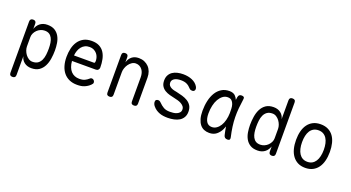

<svg xmlns="http://www.w3.org/2000/svg" viewBox="-58 -1456 4316 2362"><g transform="rotate(20 2100.0 -275.0)"><path d="M135 -560Q155 -560 165 -550Q175 -540 175 -520V-453Q183 -476 195.5 -495Q208 -514 226 -528.5Q244 -543 268 -551.5Q292 -560 323 -560Q383 -560 420.5 -536.5Q458 -513 479.5 -474.5Q501 -436 508.5 -389Q516 -342 516 -294Q516 -240 507.5 -185.5Q499 -131 477 -87.5Q455 -44 416 -17Q377 10 315 10Q260 10 222.5 -19Q185 -48 175 -96V150Q175 171 165 180.5Q155 190 135 190Q115 190 105 180.5Q95 171 95 150V-520Q95 -540 105 -550Q115 -560 135 -560ZM316 -481Q288 -481 262 -469.5Q236 -458 217 -439Q198 -420 186.5 -396Q175 -372 175 -347V-224Q175 -199 184.5 -172Q194 -145 211 -122Q228 -99 251.5 -84Q275 -69 302 -69Q346 -69 372.5 -88Q399 -107 413.5 -138.5Q428 -170 432.5 -209.5Q437 -249 437 -290Q437 -329 431.5 -364Q426 -399 412 -425.5Q398 -452 375 -466.5Q352 -481 316 -481Z M1060 -127Q1077 -127 1088.5 -114.5Q1100 -102 1100 -86Q1100 -78 1096 -71Q1092 -64 1082 -54Q1065 -37 1047 -25.5Q1029 -14 1008.5 -5.5Q988 3 965 6.5Q942 10 914 10Q856 10 811.5 -10Q767 -30 737 -66.5Q707 -103 691.5 -154.5Q676 -206 676 -270Q676 -327 688 -379.5Q700 -432 727 -472Q754 -512 797 -536Q840 -560 904 -560Q963 -560 1003 -539Q1043 -518 1067 -481Q1091 -444 1101.5 -394.5Q1112 -345 1112 -287Q1112 -271 1100.5 -258Q1089 -245 1070 -245H757Q760 -202 773 -168.5Q786 -135 806 -113.5Q826 -92 853.5 -80.5Q881 -69 915 -69Q960 -69 988 -83Q1016 -97 1035 -115Q1042 -121 1047 -124Q1052 -127 1060 -127ZM757 -317H1019Q1024 -317 1028 -322Q1032 -327 1032 -347Q1032 -370 1024 -394Q1016 -418 1000 -437Q984 -456 960 -468.5Q936 -481 904 -481Q869 -481 843 -468Q817 -455 799 -432.5Q781 -410 770.5 -380.5Q760 -351 757 -317Z M1380 -326V-30Q1380 -9 1370 0.5Q1360 10 1340 10Q1320 10 1310 0.5Q1300 -9 1300 -30V-520Q1300 -541 1310 -550.5Q1320 -560 1340 -560Q1360 -560 1370 -550.5Q1380 -541 1380 -520V-454Q1395 -504 1430 -532Q1465 -560 1520 -560Q1560 -560 1593 -546Q1626 -532 1650 -507Q1674 -482 1687 -447Q1700 -412 1700 -369V-30Q1700 -9 1690 0.5Q1680 10 1660 10Q1640 10 1630 0.5Q1620 -9 1620 -30V-347Q1620 -374 1613 -399Q1606 -424 1591.5 -443Q1577 -462 1556 -473.5Q1535 -485 1507 -485Q1480 -485 1456.5 -469.5Q1433 -454 1416 -430.5Q1399 -407 1389.5 -379Q1380 -351 1380 -326Z M2101 10Q2072 10 2045 6.5Q2018 3 1993.5 -6Q1969 -15 1947 -29.5Q1925 -44 1906 -67Q1896 -78 1890 -92.5Q1884 -107 1884 -121Q1884 -140 1894.5 -147.5Q1905 -155 1919 -155Q1929 -155 1937.5 -151Q1946 -147 1956 -137Q1986 -106 2018 -87.5Q2050 -69 2100 -69Q2120 -69 2144 -71.5Q2168 -74 2188.5 -82.5Q2209 -91 2223.5 -106.5Q2238 -122 2238 -147Q2238 -172 2223.5 -189Q2209 -206 2188 -217.5Q2167 -229 2143 -235.5Q2119 -242 2100 -246Q2066 -253 2031.5 -262.5Q1997 -272 1968.5 -289Q1940 -306 1922 -334.5Q1904 -363 1904 -408Q1904 -449 1920 -478Q1936 -507 1962.5 -525Q1989 -543 2025 -551.5Q2061 -560 2100 -560Q2166 -560 2217.5 -538Q2269 -516 2295 -474Q2301 -464 2303.5 -455.5Q2306 -447 2306 -441Q2306 -426 2297 -416Q2288 -406 2271 -406Q2262 -406 2251.5 -409Q2241 -412 2232 -422Q2207 -451 2176.5 -466Q2146 -481 2100 -481Q2076 -481 2055 -477Q2034 -473 2018 -464Q2002 -455 1992.5 -441.5Q1983 -428 1983 -409Q1983 -386 1994.5 -371.5Q2006 -357 2023.5 -348Q2041 -339 2061.5 -334Q2082 -329 2100 -326Q2137 -318 2175.5 -307Q2214 -296 2246 -276.5Q2278 -257 2297.5 -226Q2317 -195 2317 -147Q2317 -104 2299 -73.5Q2281 -43 2251.5 -25Q2222 -7 2182.5 1.5Q2143 10 2101 10Z M2644 10Q2606 10 2575 -3Q2544 -16 2522 -44Q2500 -72 2487.5 -115Q2475 -158 2475 -219Q2475 -288 2489 -350.5Q2503 -413 2531.5 -459.5Q2560 -506 2603.5 -533Q2647 -560 2705 -560Q2753 -560 2780 -536Q2802 -515 2815 -484Q2817 -502 2820 -521Q2824 -543 2835 -551.5Q2846 -560 2865 -560Q2886 -560 2894.5 -550.5Q2903 -541 2899 -521Q2890 -459 2884.5 -400Q2879 -341 2880 -282Q2881 -223 2889.5 -160.5Q2898 -98 2914 -29Q2918 -9 2911 0.5Q2904 10 2883.5 10Q2863 10 2851 0.5Q2839 -9 2834 -29Q2821 -84 2813 -136Q2806 -114 2796 -94Q2774 -49 2737 -19.5Q2700 10 2644 10ZM2650 -69Q2683 -69 2710.5 -88Q2738 -107 2758 -139Q2778 -171 2789 -214.5Q2800 -258 2801 -306Q2801 -333 2800 -363.5Q2799 -394 2790.5 -420Q2782 -446 2764 -463.5Q2746 -481 2711 -481Q2676 -481 2647.5 -459.5Q2619 -438 2598 -402Q2577 -366 2566 -317Q2555 -268 2555 -212Q2555 -145 2578.5 -107Q2602 -69 2650 -69Z M3465 10Q3445 10 3435 0Q3425 -10 3425 -30V-97Q3417 -74 3404.5 -55Q3392 -36 3374 -21.5Q3356 -7 3332 1.5Q3308 10 3277 10Q3217 10 3179.5 -13.5Q3142 -37 3120.5 -75.5Q3099 -114 3091.5 -161.5Q3084 -209 3084 -256Q3084 -310 3092.5 -364.5Q3101 -419 3123 -462.5Q3145 -506 3184 -533Q3223 -560 3285 -560Q3340 -560 3377.5 -531Q3415 -502 3425 -454V-700Q3425 -721 3435 -730.5Q3445 -740 3465 -740Q3485 -740 3495 -730.5Q3505 -721 3505 -700V-30Q3505 -10 3495 0Q3485 10 3465 10ZM3284 -69Q3312 -69 3338 -80.5Q3364 -92 3383 -111Q3402 -130 3413.5 -154Q3425 -178 3425 -203V-326Q3425 -351 3415.5 -378Q3406 -405 3389 -428Q3372 -451 3348.5 -466Q3325 -481 3298 -481Q3254 -481 3227.5 -462Q3201 -443 3186.5 -411.5Q3172 -380 3167.5 -340.5Q3163 -301 3163 -260Q3163 -221 3168.5 -186Q3174 -151 3188 -124.5Q3202 -98 3225 -83.5Q3248 -69 3284 -69Z M3900 10Q3844 10 3803 -11Q3762 -32 3734 -70Q3706 -108 3692.5 -160.5Q3679 -213 3679 -276Q3679 -339 3692.5 -391Q3706 -443 3733.5 -480.5Q3761 -518 3802.5 -539Q3844 -560 3901 -560Q3957 -560 3999 -539Q4041 -518 4068 -480.5Q4095 -443 4108 -391Q4121 -339 4121 -277Q4121 -213 4107.5 -160.5Q4094 -108 4066.5 -70Q4039 -32 3997.5 -11Q3956 10 3900 10ZM3900 -69Q3936 -69 3962.5 -84Q3989 -99 4006.5 -126Q4024 -153 4033 -191.5Q4042 -230 4042 -277Q4042 -322 4033.5 -359.5Q4025 -397 4007.5 -424Q3990 -451 3963.5 -466Q3937 -481 3901 -481Q3864 -481 3837 -466Q3810 -451 3792.5 -424Q3775 -397 3766.5 -359Q3758 -321 3758 -275Q3758 -229 3767 -191Q3776 -153 3793.5 -126Q3811 -99 3837.5 -84Q3864 -69 3900 -69Z"/></g></svg>

Font: Maple Mono Light
Style: Regular
Weight: 300
Monospace: yes
Designer: subframe7536
Version: Version 7.000